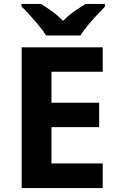

<svg xmlns="http://www.w3.org/2000/svg" viewBox="-20 -954 600 974"><path d="M501 0H90V-714H501V-590H241V-433H483V-309H241V-125H501ZM214 -774Q200 -797 177.5 -824Q155 -851 131.5 -877Q108 -903 89 -921V-934H188Q214 -918 244 -896.5Q274 -875 300 -848Q326 -875 357 -896.5Q388 -918 414 -934H513V-921Q495 -903 471 -877Q447 -851 424.5 -824Q402 -797 388 -774Z"/></svg>

Font: Noto Sans Bamum
Style: Regular
Weight: 400
Designer: Monotype Design Team
Foundry: Monotype Imaging Inc.
Version: Version 2.001